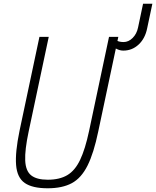

<svg xmlns="http://www.w3.org/2000/svg" viewBox="-20 -998 839 1032"><path d="M236 14Q154 14 113 -14.5Q72 -43 66.5 -111Q61 -179 85 -295L192 -800H242L134 -291Q113 -192 115.5 -135.5Q118 -79 147.5 -55.5Q177 -32 237 -32Q300 -32 341.5 -56.5Q383 -81 410.5 -138.5Q438 -196 459 -295L566 -800H616L508 -291Q484 -175 450.5 -108Q417 -41 366 -13.5Q315 14 236 14ZM643 -726Q626 -726 609 -734Q592 -742 581 -755L588 -798Q592 -790 600 -784Q608 -778 619.5 -775Q631 -772 644 -772Q671 -772 693 -794Q715 -816 722 -850L749 -978H799L771 -846Q760 -791 725 -758.5Q690 -726 643 -726Z"/></svg>

Font: Victor Mono Thin
Style: Italic
Weight: 100
Italic angle: -12°
Monospace: yes
Designer: Rune Bjørnerås
Version: Version 1.561;gftools[0.9.30]